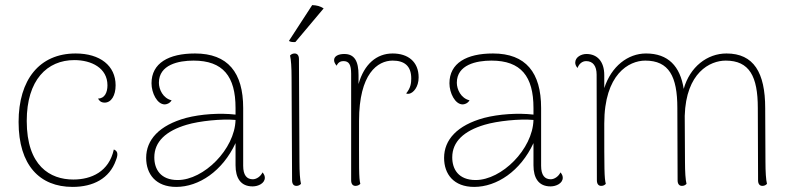

<svg xmlns="http://www.w3.org/2000/svg" viewBox="-20 -722 3116 754"><path d="M265 12C346 12 410 -21 435 -92C447 -121 439 -130 427 -135C408 -48 339 -17 268 -17C177 -17 85 -70 85 -247C85 -408 165 -486 272 -486C339 -486 402 -455 402 -387C402 -359 391 -335 365 -335C373 -321 382 -319 391 -319C417 -319 434 -347 434 -387C434 -464 373 -512 277 -512C135 -512 53 -409 53 -243C53 -73 136 12 265 12Z M1011 -45C1003 -28 986 -18 973 -18C949 -18 935 -34 935 -71V-298C935 -437 875 -512 746 -512C642 -512 575 -474 575 -395C575 -357 597 -312 627 -312C633 -312 646 -315 654 -328C620 -336 604 -371 604 -397C604 -468 681 -484 740 -484C856 -484 905 -422 905 -298V-272C843 -279 769 -274 711 -259C605 -230 554 -173 554 -102C554 -38 592 12 672 12C761 12 854 -50 905 -160V-73C905 -23 925 10 972 10C994 10 1020 -2 1020 -24C1020 -30 1018 -37 1011 -45ZM678 -15C610 -15 586 -58 586 -104C586 -166 632 -208 713 -232C763 -247 851 -256 905 -251C902 -136 780 -15 678 -15Z M1251 -689C1237 -698 1225 -701 1206 -702L1115 -562C1117 -557 1133 -556 1140 -557ZM1156 -87 1154 -490C1154 -504 1148 -512 1137 -512C1128 -512 1123 -508 1119 -504C1123 -488 1125 -457 1125 -417L1127 -14C1127 0 1133 8 1144 8C1153 8 1158 4 1162 0C1158 -16 1156 -47 1156 -87Z M1522 -512C1459 -512 1410 -470 1388 -392V-427C1388 -482 1372 -510 1332 -510C1308 -510 1292 -501 1292 -486C1292 -479 1295 -472 1302 -464C1309 -480 1321 -482 1329 -482C1350 -482 1359 -469 1359 -432V-14C1359 0 1365 8 1376 8C1385 8 1391 4 1395 0C1389 -24 1390 -59 1390 -247C1390 -433 1463 -484 1522 -484C1567 -484 1595 -464 1595 -414C1595 -396 1593 -377 1575 -355C1577 -354 1581 -353 1587 -354C1603 -357 1624 -380 1624 -418C1624 -480 1582 -512 1522 -512Z M2181 -45C2173 -28 2156 -18 2143 -18C2119 -18 2105 -34 2105 -71V-298C2105 -437 2045 -512 1916 -512C1812 -512 1745 -474 1745 -395C1745 -357 1767 -312 1797 -312C1803 -312 1816 -315 1824 -328C1790 -336 1774 -371 1774 -397C1774 -468 1851 -484 1910 -484C2026 -484 2075 -422 2075 -298V-272C2013 -279 1939 -274 1881 -259C1775 -230 1724 -173 1724 -102C1724 -38 1762 12 1842 12C1931 12 2024 -50 2075 -160V-73C2075 -23 2095 10 2142 10C2164 10 2190 -2 2190 -24C2190 -30 2188 -37 2181 -45ZM1848 -15C1780 -15 1756 -58 1756 -104C1756 -166 1802 -208 1883 -232C1933 -247 2021 -256 2075 -251C2072 -136 1950 -15 1848 -15Z M2986 -87 2985 -297C2985 -437 2940 -512 2833 -512C2757 -512 2689 -459 2665 -373C2651 -462 2604 -512 2517 -512C2446 -512 2381 -462 2353 -376V-427C2353 -481 2325 -510 2283 -510C2263 -510 2239 -498 2239 -476C2239 -470 2241 -463 2248 -455C2254 -472 2267 -482 2282 -482C2309 -482 2323 -462 2323 -429L2324 -14C2324 0 2330 8 2341 8C2350 8 2355 4 2359 0C2353 -23 2353 -57 2353 -237C2353 -431 2450 -484 2514 -484C2607 -484 2640 -422 2640 -298L2641 -14C2641 0 2647 8 2658 8C2667 8 2672 4 2676 0C2672 -16 2670 -47 2670 -87L2669 -267C2674 -437 2768 -484 2830 -484C2923 -484 2956 -422 2956 -298L2957 -14C2957 0 2963 8 2974 8C2983 8 2988 4 2992 0C2988 -16 2986 -47 2986 -87Z"/></svg>

Font: Arima Koshi Thin
Style: Regular
Weight: 250
Designer: Joana Correia and Natanael Gama
Foundry: NDISCOVER
Version: Version 1.019;PS 001.019;hotconv 1.0.88;makeotf.lib2.5.64775